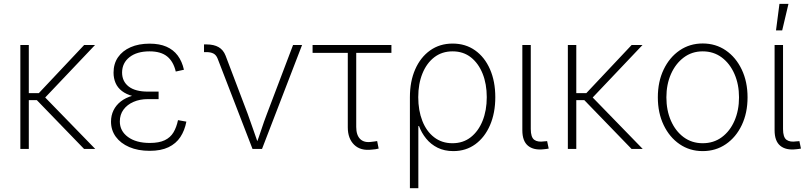

<svg xmlns="http://www.w3.org/2000/svg" viewBox="-20 -775 4201 999"><path d="M129.9 -541V0H85.9V-541ZM474.6 -541 202.1 -253.9H108.9V-290.5H182.1L418 -541ZM417.5 0 167 -258.8 200.2 -283.2 475.6 0Z M758.8 9.8Q697.8 9.8 652.6 -9.8Q607.4 -29.3 582.5 -63.5Q557.6 -97.7 557.6 -142.1Q557.6 -174.3 570.6 -200.9Q583.5 -227.5 608.4 -247.1Q633.3 -266.6 670.4 -277.3Q707.5 -288.1 756.3 -288.1H805.2V-259.3H749.5Q707.5 -259.3 674.6 -244.9Q641.6 -230.5 622.6 -204.6Q603.5 -178.7 603.5 -143.1Q603.5 -93.3 645.8 -62.3Q688 -31.2 759.8 -31.2Q807.6 -31.2 837.2 -45.4Q866.7 -59.6 882.6 -86.2Q898.4 -112.8 906.2 -149.9L949.7 -142.1Q940.9 -96.2 918.5 -62Q896 -27.8 856.7 -9Q817.4 9.8 758.8 9.8ZM756.3 -265.1Q707 -265.1 671.9 -274.7Q636.7 -284.2 614.3 -301.5Q591.8 -318.8 581.3 -343.3Q570.8 -367.7 570.8 -397Q570.8 -443.4 594 -477.1Q617.2 -510.7 659.4 -529.3Q701.7 -547.9 758.3 -547.9Q809.6 -547.9 845.7 -532.2Q881.8 -516.6 904.5 -486.3Q927.2 -456.1 937 -412.1L894.5 -402.8Q882.3 -455.1 849.6 -481.4Q816.9 -507.8 758.3 -507.8Q692.4 -507.8 654.1 -477.8Q615.7 -447.8 615.2 -397.9Q615.2 -351.6 649.4 -325Q683.6 -298.3 750 -298.3H805.2V-265.1Z M1293.9 0 1112.3 -470.2Q1105 -488.8 1090.8 -496.3Q1076.7 -503.9 1053.2 -503.9H1041.5V-543.9H1054.2Q1092.8 -543.9 1117.4 -529.8Q1142.1 -515.6 1153.8 -485.4L1268.6 -183.1Q1283.7 -142.6 1297.4 -101.6Q1311 -60.5 1325.7 -20.5H1311.5Q1326.7 -60.5 1340.1 -101.6Q1353.5 -142.6 1369.1 -183.1L1504.9 -541H1551.8L1343.3 0Z M1915 3.4Q1856 10.7 1822.8 -21.7Q1789.6 -54.2 1789.6 -112.3V-500H1606.4V-541H2016.6V-500H1833.5V-114.7Q1833.5 -71.8 1854.2 -51.5Q1875 -31.2 1913.6 -37.1Q1919.9 -37.6 1927.7 -38.8Q1935.5 -40 1942.4 -41L1950.2 -2Q1942.9 0 1933.6 1.5Q1924.3 2.9 1915 3.4Z M2112.8 204.1V-269.5Q2112.8 -351.6 2140.4 -414.3Q2168 -477.1 2218 -512.7Q2268.1 -548.3 2335 -548.3Q2402.3 -548.3 2452.1 -512.9Q2502 -477.5 2529.5 -414.6Q2557.1 -351.6 2557.1 -269.5Q2557.1 -187.5 2529.8 -124Q2502.4 -60.5 2453.4 -24.7Q2404.3 11.2 2338.9 11.2Q2292.5 11.2 2257.1 -6.3Q2221.7 -23.9 2197.5 -53.7Q2173.3 -83.5 2160.2 -119.1H2156.7V204.1ZM2334 -29.8Q2389.6 -29.8 2429.4 -61Q2469.2 -92.3 2491 -146.5Q2512.7 -200.7 2512.7 -269.5Q2512.7 -337.9 2491.2 -391.6Q2469.7 -445.3 2430.2 -476.6Q2390.6 -507.8 2335 -507.8Q2279.8 -507.8 2239.7 -477.1Q2199.7 -446.3 2178 -392.6Q2156.2 -338.9 2156.2 -269.5Q2156.2 -200.2 2177.5 -146Q2198.7 -91.8 2238.8 -60.8Q2278.8 -29.8 2334 -29.8Z M2810.1 1.5Q2756.8 7.8 2727.3 -16.6Q2697.8 -41 2697.8 -97.2V-541H2741.7V-103.5Q2741.7 -61 2759.8 -47.6Q2777.8 -34.2 2812.5 -39.6Q2818.4 -40 2820.6 -40Q2822.8 -40 2826.7 -41L2835 -2Q2830.1 -1 2823.5 0Q2816.9 1 2810.1 1.5Z M2978.5 -541V0H2934.6V-541ZM3323.2 -541 3050.8 -253.9H2957.5V-290.5H3030.8L3266.6 -541ZM3266.1 0 3015.6 -258.8 3048.8 -283.2 3324.2 0Z M3636.2 11.2Q3568.8 11.2 3516.1 -24.9Q3463.4 -61 3433.1 -124.3Q3402.8 -187.5 3402.8 -268.6Q3402.8 -350.1 3433.1 -413.3Q3463.4 -476.6 3516.1 -512.7Q3568.8 -548.8 3636.2 -548.8Q3704.1 -548.8 3756.6 -512.7Q3809.1 -476.6 3839.4 -413.1Q3869.6 -349.6 3869.6 -268.6Q3869.6 -187.5 3839.6 -124.3Q3809.6 -61 3756.8 -24.9Q3704.1 11.2 3636.2 11.2ZM3636.2 -29.8Q3693.4 -29.8 3735.8 -61.3Q3778.3 -92.8 3801.8 -147Q3825.2 -201.2 3825.2 -268.6Q3825.2 -335.9 3801.5 -390.1Q3777.8 -444.3 3735.4 -476.1Q3692.9 -507.8 3636.2 -507.8Q3580.1 -507.8 3537.6 -475.8Q3495.1 -443.8 3471.2 -389.9Q3447.3 -335.9 3447.3 -268.6Q3447.3 -201.2 3470.9 -147Q3494.6 -92.8 3537.1 -61.3Q3579.6 -29.8 3636.2 -29.8Z M4122.6 1.5Q4069.3 7.8 4039.8 -16.6Q4010.3 -41 4010.3 -97.2V-541H4054.2V-103.5Q4054.2 -61 4072.3 -47.6Q4090.3 -34.2 4125 -39.6Q4130.9 -40 4133.1 -40Q4135.3 -40 4139.2 -41L4147.5 -2Q4142.6 -1 4136 0Q4129.4 1 4122.6 1.5ZM4017.6 -616.7 4035.6 -754.9H4082.5L4049.8 -616.7Z"/></svg>

Font: Inter 17pt ExtraLight
Style: Regular
Weight: 250
Version: Version 4.001;git-66647c0bb